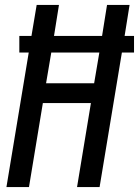

<svg xmlns="http://www.w3.org/2000/svg" viewBox="-20 -755 561 775"><path d="M6 0 96 -543H58V-610H107L128 -735H218L198 -610H392L412 -735H503L483 -610H521V-543H472L382 0H291L347 -339H153L97 0ZM360 -419 381 -543H187L166 -419Z"/></svg>

Font: Iosevka SS04 Medium
Style: Italic
Weight: 500
Italic angle: -9°
Monospace: yes
Designer: Belleve Invis
Foundry: Belleve Invis
Version: Version 19.0.0; ttfautohint (v1.8.4)